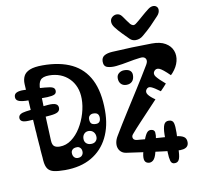

<svg xmlns="http://www.w3.org/2000/svg" viewBox="-111 -1080 1329 1284"><g transform="rotate(-10 554.0 -438.0)"><path d="M109 -79Q108.5 -89 107.8 -98.8Q107 -108.5 106 -118Q105.5 -124 105 -130Q104.5 -136 104 -142Q103.5 -148 103 -154Q103 -159.5 102.8 -165Q102.5 -170.5 102 -175.8Q101.5 -181 101 -186Q99.5 -202.5 98.5 -219Q97.5 -235.5 96 -252Q96 -259.5 95.5 -267Q95 -274.5 94 -282Q93.5 -287.5 93.2 -292.8Q93 -298 92.8 -303.2Q92.5 -308.5 92 -314Q87.5 -386 83.2 -458.5Q79 -531 75 -603Q73.5 -634 85 -657.2Q96.5 -680.5 127.2 -693.2Q158 -706 214 -706Q331.5 -706 411.8 -666.8Q492 -627.5 533 -545.8Q574 -464 574 -336Q574 -231.5 535.2 -153.8Q496.5 -76 422.5 -33Q348.5 10 242 10Q196 10 167.8 3.8Q139.5 -2.5 125.8 -21.5Q112 -40.5 109 -79ZM183 -200Q184.5 -171.5 197.5 -161.2Q210.5 -151 235 -151Q278 -151 314.2 -177.8Q350.5 -204.5 377.2 -247.8Q404 -291 419 -341.8Q434 -392.5 434 -440Q434 -484.5 420 -519.8Q406 -555 380.5 -580.2Q355 -605.5 320.8 -618.8Q286.5 -632 246 -632Q202 -632 186.2 -612.2Q170.5 -592.5 171 -551Q172.5 -463.5 175.5 -375.8Q178.5 -288 183 -200ZM444 -132Q465 -132 476 -143.8Q487 -155.5 487 -171Q487 -193 474.2 -206.5Q461.5 -220 441 -220Q422.5 -220 410.8 -207.2Q399 -194.5 399 -174Q399 -154.5 411.5 -143.2Q424 -132 444 -132ZM340 -55Q359 -55 368.5 -65.5Q378 -76 378 -90Q378 -107.5 368.8 -117.2Q359.5 -127 348 -127Q325.5 -127 315.8 -117.5Q306 -108 306 -95Q306 -76.5 315.5 -65.8Q325 -55 340 -55ZM499 -258Q515 -258 523 -267.5Q531 -277 531 -295Q531 -311 522.5 -320.5Q514 -330 492 -330Q478.5 -330 468.8 -321.5Q459 -313 459 -297Q459 -276 468.2 -267Q477.5 -258 499 -258ZM62 -565Q98 -564.5 139.5 -562Q181 -559.5 205 -557Q245 -554 258.5 -546.5Q272 -539 272 -523Q272 -506 257.5 -499.2Q243 -492.5 210 -491Q189.5 -490.5 162.5 -490.5Q135.5 -490.5 109 -491Q82.5 -491.5 63 -492Q28.5 -493.5 12.2 -502Q-4 -510.5 -4 -529Q-4 -549.5 14 -557.8Q32 -566 62 -565ZM53 -422Q87 -426.5 130.2 -431.8Q173.5 -437 204 -439Q241 -442 257.5 -434.2Q274 -426.5 274 -407Q274 -388.5 258.8 -379.2Q243.5 -370 208 -367Q181 -364 137.8 -361.2Q94.5 -358.5 59 -357Q27.5 -355.5 14.2 -363.2Q1 -371 1 -386Q1 -401 13.5 -409.8Q26 -418.5 53 -422ZM232 -65Q236.5 -62 240.8 -57.5Q245 -53 247 -50Q250.5 -45.5 252 -41.5Q253.5 -37.5 253.5 -33.5Q253.5 -22.5 244.8 -14.8Q236 -7 224.5 -6Q213 -5 204 -13Q201 -15.5 198.2 -19Q195.5 -22.5 193 -26Q190 -30 188.8 -34.5Q187.5 -39 187.5 -42.5Q187.5 -59 202.5 -67.2Q217.5 -75.5 232 -65ZM628 -155Q672 -228.5 717.5 -300.2Q763 -372 808.5 -443.8Q854 -515.5 898 -589Q913 -614 903.2 -630Q893.5 -646 865 -642Q823 -637 782.5 -628.8Q742 -620.5 700 -616Q665.5 -612.5 640.2 -620.2Q615 -628 615 -660Q615 -688 635 -700Q655 -712 690 -714Q757.5 -718 824.5 -720.2Q891.5 -722.5 959 -723Q1016.5 -723.5 1051.2 -703Q1086 -682.5 1098.8 -649.2Q1111.5 -616 1102 -577.8Q1092.5 -539.5 1061 -504Q1058 -501 1055 -498Q1052 -495 1049 -492Q1001 -539.5 979.8 -547.5Q958.5 -555.5 945 -539Q931.5 -521 946.8 -500.8Q962 -480.5 1006 -443Q996.5 -432 985.5 -420.2Q974.5 -408.5 964 -398Q924.5 -427.5 904.2 -435.5Q884 -443.5 872 -427Q860 -410.5 873 -392Q886 -373.5 919 -351Q872 -301 842.2 -269.2Q812.5 -237.5 793.2 -217Q774 -196.5 760 -181Q746 -165.5 731 -148Q720 -135.5 724.5 -121.5Q729 -107.5 750 -105Q815.5 -98.5 880.8 -94.8Q946 -91 1012 -84Q1046.5 -80.5 1063.8 -69Q1081 -57.5 1081 -32Q1081 -14.5 1071.8 -4Q1062.5 6.5 1044.2 10.2Q1026 14 999 11Q919.5 2.5 833.8 -9Q748 -20.5 664 -33Q644.5 -36 631.5 -47Q618.5 -58 613 -74.8Q607.5 -91.5 611 -112.2Q614.5 -133 628 -155ZM746 -480Q722 -480 708.5 -494.5Q695 -509 695 -533Q695 -555 710.5 -567Q726 -579 746 -579Q772.5 -579 785.8 -568Q799 -557 799 -538Q799 -509.5 784.5 -494.8Q770 -480 746 -480ZM938 12Q937.5 -19 937.5 -49.8Q937.5 -80.5 938 -111Q939 -154 948.5 -175Q958 -196 982 -195Q1007.5 -194.5 1013.8 -173.2Q1020 -152 1019 -107Q1018.5 -75 1016.5 -42.2Q1014.5 -9.5 1012 23Q1010 60.5 1000.8 76.5Q991.5 92.5 971 92Q951 92 945 70.8Q939 49.5 938 12ZM780 -26Q785.5 -44 791 -62Q796.5 -80 803 -98Q816 -132.5 828.2 -145.2Q840.5 -158 859 -154Q877 -150.5 879.2 -133.5Q881.5 -116.5 876 -87Q872.5 -66 867.5 -45Q862.5 -24 857 -3Q847.5 36.5 831.5 49.8Q815.5 63 796 58Q776 52.5 772.8 31.5Q769.5 10.5 780 -26ZM700 -672H762Q762 -660 754 -653.5Q746 -647 731 -647Q715.5 -647 707.8 -652.8Q700 -658.5 700 -672ZM896 -36Q896 -36 896 -36Q896 -36 896 -36Q896 -36 896 -36Q896 -36 896 -36Q896 -36 896 -36Q896 -36 896 -36Q896 -36 896 -36Q896 -36 896 -36ZM940 -33Q940 -33 940 -33Q940 -33 940 -33Q940 -33 940 -33Q940 -33 940 -33Q940 -33 940 -33Q940 -33 940 -33Q940 -33 940 -33Q940 -33 940 -33ZM978 -955Q995.5 -968 1012 -968Q1025.5 -968 1034.8 -959.5Q1044 -951 1044 -937Q1044 -916.5 1027 -898Q995.5 -863.5 970.5 -838.5Q945.5 -813.5 910 -784Q887 -764 858.5 -764Q835 -764 819 -780Q796.5 -802.5 774 -825.5Q751.5 -848.5 732 -874Q717 -894 717 -913Q717 -932 731 -943.8Q745 -955.5 761.5 -955.5Q783 -955.5 797 -936Q811.5 -916.5 821.2 -902Q831 -887.5 840 -877Q847.5 -869 856.8 -866Q866 -863 878 -872Q895.5 -885 923 -909.5Q950.5 -934 978 -955Z"/></g></svg>

Font: Kablammo
Style: Regular
Weight: 400
Designer: Travis Kochel, Lizy Gershenzon, Daria Petrova, Ethan Cohen
Foundry: Vectro Type Foundry
Version: Version 1.002